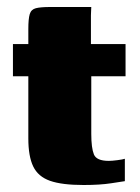

<svg xmlns="http://www.w3.org/2000/svg" viewBox="-20 -525 399 549"><path d="M219 4Q157 4 123 -8Q89 -20 75 -49Q61 -78 61 -129V-307H17V-399H61V-442Q61 -471 65 -484.5Q69 -498 82.5 -501.5Q96 -505 124 -505H241Q241 -500 240.5 -494Q240 -488 240 -481V-399H339V-307H241V-142Q241 -102 248.5 -83.5Q256 -65 291 -65Q300 -65 315.5 -67Q331 -69 337 -71V-7Q330 -6 298 -1Q266 4 219 4Z"/></svg>

Font: Genos Thin ExtraBold
Style: Regular
Weight: 800
Version: Version 1.010